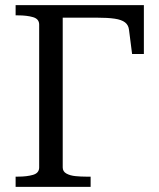

<svg xmlns="http://www.w3.org/2000/svg" viewBox="-20 -730 623 750"><path d="M225 -661V-76Q225 -60 239.5 -52Q254 -44 275 -42Q296 -40 316 -40H334V0H41V-40H50Q85 -40 109 -47Q133 -54 133 -76V-634Q133 -656 109 -663Q85 -670 50 -670H41V-710H542V-519H496L484 -613Q482 -632 468.5 -642.5Q455 -653 428 -657Q401 -661 358 -661Z"/></svg>

Font: Roboto Serif 72pt
Style: Regular
Weight: 400
Designer: Greg Gazdowicz
Foundry: Commercial Type
Version: Version 1.008